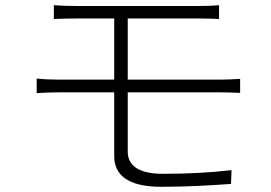

<svg xmlns="http://www.w3.org/2000/svg" viewBox="-20 -715 1040 738"><path d="M121 -413V-357C147 -359 182 -360 206 -360H419V-115C419 -45 468 3 600 3C697 3 783 -2 868 -8L870 -61C782 -51 703 -47 605 -47C506 -47 471 -84 471 -132V-360H829C851 -360 882 -359 903 -358V-412C882 -410 849 -409 828 -409H471V-644H744C779 -644 800 -643 822 -642V-695C801 -693 777 -692 744 -692C680 -692 335 -692 273 -692C240 -692 212 -693 187 -695V-642C212 -643 240 -644 273 -644H419V-409H206C182 -409 147 -410 121 -413Z"/></svg>

Font: Noto Sans HK Light
Style: Regular
Weight: 300
Designer: Ryoko NISHIZUKA 西塚涼子 (kana, bopomofo & ideographs); Paul D. Hunt (Latin, Greek & Cyrillic); Sandoll Communications 산돌커뮤니
Foundry: Adobe
Version: Version 2.004;hotconv 1.0.118;makeotfexe 2.5.65603